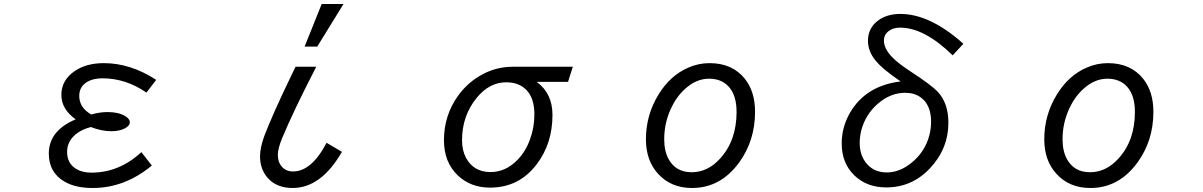

<svg xmlns="http://www.w3.org/2000/svg" viewBox="-20 -900 6040 964"><path d="M742.2 -68.8Q606.4 43.9 445.3 43.9Q357.9 43.9 302.7 11.2Q225.1 -34.7 225.1 -128.9Q225.1 -244.1 359.9 -300.8Q288.1 -352.1 288.1 -423.3Q288.1 -497.1 354 -542.5Q412.6 -583 501 -583Q635.7 -583 764.2 -499L715.3 -435.1Q611.8 -506.8 494.1 -506.8Q450.2 -506.8 420.9 -490.7Q377.9 -466.8 377.9 -418.5Q377.9 -359.9 438 -325.2Q481.9 -337.4 520 -337.4Q573.7 -337.4 607.4 -317.9Q631.8 -303.7 631.8 -286.1Q631.8 -269 607.9 -255.9Q580.6 -241.2 538.1 -241.2Q490.2 -241.2 436 -262.2Q396.5 -251.5 371.1 -233.9Q316.9 -196.3 316.9 -137.2Q316.9 -79.1 363.3 -51.3Q393.6 -33.2 439 -33.2Q578.6 -33.2 689.9 -136.2Z M1509.3 -666 1595.2 -879.9H1704.6L1572.8 -666ZM1619.6 -183.1 1696.8 -137.7Q1592.3 43.9 1449.2 43.9Q1369.6 43.9 1324.7 -5.9Q1285.6 -50.3 1285.6 -115.2Q1285.6 -158.7 1307.1 -217.3Q1324.7 -264.2 1359.6 -343Q1394.5 -421.9 1447.8 -531.7L1463.9 -564.9H1567.9Q1510.3 -453.1 1467.3 -363.3Q1424.3 -273.4 1396 -205.1Q1375 -153.8 1375 -122.6Q1375 -86.9 1393.1 -65.4Q1414.6 -39.1 1451.2 -39.1Q1544.4 -39.1 1619.6 -183.1Z M2856 -564.9 2832 -488.8H2674.8Q2753.9 -430.7 2753.9 -323.2Q2753.9 -180.2 2675.8 -76.7Q2586.9 42 2440.4 42Q2343.3 42 2278.8 -19Q2209 -85.4 2209 -196.3Q2209 -319.8 2279.3 -418.5Q2330.6 -489.7 2406.2 -528.8Q2475.6 -564.9 2555.2 -564.9ZM2521.5 -486.8Q2438 -486.8 2374.5 -410.2Q2299.8 -319.8 2299.8 -195.8Q2299.8 -145 2319.8 -107.4Q2358.4 -36.1 2442.9 -36.1Q2519 -36.1 2578.6 -97.7Q2619.1 -139.2 2641.1 -200.2Q2663.1 -260.3 2663.1 -325.7Q2663.1 -407.2 2622.6 -448.7Q2585 -486.8 2521.5 -486.8Z M3543 -583Q3657.2 -583 3720.2 -503.9Q3771 -439.9 3771 -338.4Q3771 -194.3 3691.4 -84.5Q3598.1 43.9 3454.6 43.9Q3348.6 43.9 3283.7 -27.8Q3223.1 -94.2 3223.1 -200.7Q3223.1 -322.8 3286.6 -425.8Q3345.2 -521.5 3436 -560.5Q3486.8 -583 3543 -583ZM3540 -504.9Q3475.6 -504.9 3418.9 -453.1Q3375 -413.1 3347.7 -353Q3314.9 -280.3 3314.9 -201.2Q3314.9 -142.1 3336.4 -102.1Q3372.6 -35.2 3452.6 -35.2Q3533.2 -35.2 3595.2 -103.5Q3678.2 -194.3 3678.2 -337.9Q3678.2 -420.4 3639.6 -463.9Q3603 -504.9 3540 -504.9Z M4816.9 -680.2 4763.2 -622.1Q4621.1 -761.2 4499.5 -761.2Q4469.2 -761.2 4448.7 -748.5Q4418 -730 4418 -696.3Q4418 -656.2 4459.5 -612.8Q4488.3 -582.5 4555.7 -538.6Q4657.2 -472.2 4688 -439.5Q4741.7 -381.8 4741.7 -284.7Q4741.7 -152.3 4647.9 -53.7Q4558.1 41 4429.7 41Q4331.5 41 4269 -20Q4206.1 -81.1 4206.1 -180.2Q4206.1 -262.2 4248 -334.5Q4327.6 -470.2 4502 -491.2Q4409.2 -553.7 4373.5 -599.1Q4337.9 -644.5 4337.9 -695.3Q4337.9 -760.3 4390.6 -798.3Q4434.6 -830.1 4500.5 -830.1Q4649.4 -830.1 4816.9 -680.2ZM4524.4 -434.1Q4451.2 -434.1 4387.7 -379.4Q4324.2 -324.2 4303.7 -242.7Q4296.4 -212.4 4296.4 -182.6Q4296.4 -126.5 4323.7 -88.4Q4361.8 -34.2 4432.6 -34.2Q4496.1 -34.2 4555.7 -82Q4624.5 -137.2 4646.5 -222.2Q4654.8 -255.4 4654.8 -288.6Q4654.8 -374 4602.1 -411.6Q4570.3 -434.1 4524.4 -434.1Z M5543 -583Q5657.2 -583 5720.2 -503.9Q5771 -439.9 5771 -338.4Q5771 -194.3 5691.4 -84.5Q5598.1 43.9 5454.6 43.9Q5348.6 43.9 5283.7 -27.8Q5223.1 -94.2 5223.1 -200.7Q5223.1 -322.8 5286.6 -425.8Q5345.2 -521.5 5436 -560.5Q5486.8 -583 5543 -583ZM5540 -504.9Q5475.6 -504.9 5418.9 -453.1Q5375 -413.1 5347.7 -353Q5314.9 -280.3 5314.9 -201.2Q5314.9 -142.1 5336.4 -102.1Q5372.6 -35.2 5452.6 -35.2Q5533.2 -35.2 5595.2 -103.5Q5678.2 -194.3 5678.2 -337.9Q5678.2 -420.4 5639.6 -463.9Q5603 -504.9 5540 -504.9Z"/></svg>

Font: BIZ UDPGothic
Style: Regular
Weight: 400
Designer: TypeBank Co., Ltd.
Foundry: Morisawa Inc.
Version: Version 1.051